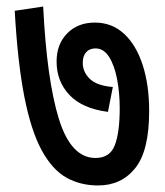

<svg xmlns="http://www.w3.org/2000/svg" viewBox="-20 -612 505 587"><path d="M436 -272Q436 -151 393.5 -98Q351 -45 280 -45Q226 -45 183 -69Q140 -93 107.5 -152.5Q75 -212 54.5 -316Q34 -420 25 -579L112 -592Q123 -368 160 -248.5Q197 -129 272 -129Q316 -129 331 -168Q346 -207 346 -281Q346 -328 338 -370Q330 -412 313.5 -438Q297 -464 272 -464Q254 -464 243.5 -452.5Q233 -441 233 -420Q233 -392 254.5 -371Q276 -350 325 -346L310 -270Q232 -280 192.5 -321.5Q153 -363 153 -424Q153 -477 185.5 -510Q218 -543 270 -543Q322 -543 359 -509Q396 -475 416 -414Q436 -353 436 -272Z"/></svg>

Font: Noto Sans Condensed Medium
Style: Italic
Weight: 500
Width: 3
Italic angle: -12°
Designer: Monotype Design Team
Foundry: Monotype Imaging Inc.
Version: Version 2.013; ttfautohint (v1.8.4.7-5d5b)